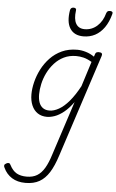

<svg xmlns="http://www.w3.org/2000/svg" viewBox="-188 -891 892 1481"><g transform="rotate(5 257.5 -150.5)"><path d="M67 539Q5 539 -38 512Q-81 485 -103 437Q-109 427 -107.5 418Q-106 409 -92 402Q-81 396 -72.5 398Q-64 400 -60 410Q-37 455 -5.5 472.5Q26 490 72 490Q120 490 153 470Q186 450 210.5 408.5Q235 367 255 302L391 -115Q354 -64 317.5 -35Q281 -6 248 5.5Q215 17 188 17Q146 17 116 -3Q86 -23 70 -60Q54 -97 54 -146Q54 -190 66.5 -241Q79 -292 104 -341Q129 -390 167.5 -430.5Q206 -471 258 -495Q310 -519 377 -519Q409 -519 444 -508.5Q479 -498 509 -477L515 -495Q518 -507 525 -511Q532 -515 544 -515Q562 -515 567 -507.5Q572 -500 568 -488L309 305Q283 387 251 438Q219 489 175 514Q131 539 67 539ZM203 -33Q237 -33 276 -55Q315 -77 354.5 -123.5Q394 -170 433 -242L494 -435Q459 -456 429.5 -463Q400 -470 373 -470Q320 -470 278 -449.5Q236 -429 204.5 -394Q173 -359 152.5 -317Q132 -275 122.5 -231.5Q113 -188 113 -151Q113 -114 122.5 -88Q132 -62 152 -47.5Q172 -33 203 -33ZM414 -626Q342 -626 310 -676.5Q278 -727 294 -820Q297 -830 303 -835Q309 -840 321 -840Q332 -840 337 -834.5Q342 -829 340 -820Q331 -753 351.5 -717.5Q372 -682 419 -682Q474 -682 515.5 -719Q557 -756 574 -819Q578 -830 584 -834.5Q590 -839 602 -839Q614 -839 619.5 -833.5Q625 -828 622 -818Q605 -754 575 -711.5Q545 -669 504.5 -647.5Q464 -626 414 -626Z"/></g></svg>

Font: Playwrite CO ExtraLight
Style: Regular
Weight: 250
Version: Version 1.002